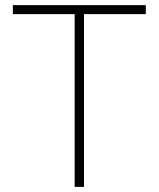

<svg xmlns="http://www.w3.org/2000/svg" viewBox="-20 -731 622 751"><path d="M550.3 -710.9V-675.8H308.6V0H272V-675.8H30.3V-710.9Z"/></svg>

Font: Robert Sans ExtraLight
Style: Regular
Weight: 250
Designer: Christian Robertson (extended by Adam Twardoch)
Foundry: Google
Version: Version 12.135;April 2, 2019;FontCreator 11.5.0.2425 64-bit;